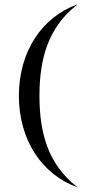

<svg xmlns="http://www.w3.org/2000/svg" viewBox="-20 -730 408 854"><path d="M64 -304C64 -502 167.5 -654 324 -710.5V-709.5C192 -607.5 155.5 -464.5 155.5 -304C155.5 -143 191.5 0.5 324 102V103C167.5 46.5 64 -106 64 -304Z"/></svg>

Font: Beautique Display Thin
Style: Bold
Weight: 500
Designer: Nhat-Quang Ngo
Version: Version 1.100;Glyphs 3.2.3 (3260)